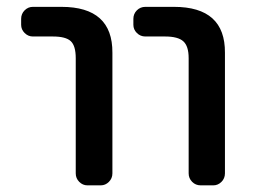

<svg xmlns="http://www.w3.org/2000/svg" viewBox="-20 -565 743 563"><path d="M76.2 -458Q62.5 -458 52.2 -468.3Q42 -478.5 42 -492.2V-509.8Q42 -524.4 52.2 -534.7Q62.5 -544.9 76.2 -544.9H160.2Q310.5 -544.9 309.6 -410.2V-56.6Q309.6 -42 299.3 -31.7Q289.1 -21.5 275.4 -21.5H236.3Q222.7 -21.5 212.4 -31.7Q202.1 -42 202.1 -56.6V-394.5Q202.1 -430.7 187.5 -444.3Q172.9 -458 134.8 -458ZM406.2 -458Q391.6 -458 381.3 -468.3Q371.1 -478.5 371.1 -492.2V-509.8Q371.1 -524.4 381.3 -534.7Q391.6 -544.9 406.2 -544.9H490.2Q640.6 -544.9 639.6 -410.2V-56.6Q639.6 -42 629.4 -31.7Q619.1 -21.5 605.5 -21.5H568.4Q553.7 -21.5 543.5 -31.7Q533.2 -42 533.2 -56.6V-394.5Q533.2 -429.7 517.6 -443.8Q502 -458 463.9 -458Z"/></svg>

Font: Gen Jyuu GothicL Medium
Style: Regular
Weight: 500
Designer: [Source Han Sans]
Ryoko NISHIZUKA  (kana & ideographs); Paul D. Hunt (Latin, Greek & Cyrillic); Wenlong ZHANG  (bopomofo
Version: Version 1.002.20150607